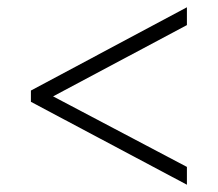

<svg xmlns="http://www.w3.org/2000/svg" viewBox="-20 -622 599 528"><path d="M494 -114 65 -342V-373L494 -602V-553L126 -357L494 -163Z"/></svg>

Font: Noto Serif Hentaigana Light
Style: Regular
Weight: 300
Designer: Kazuhiro Yamada
Foundry: nipponia
Version: Version 1.000; ttfautohint (v1.8.4.7-5d5b)